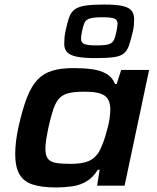

<svg xmlns="http://www.w3.org/2000/svg" viewBox="-20 -818 693 846"><path d="M228 8Q164 8 124 -5Q84 -18 65.5 -50.5Q47 -83 47 -140Q47 -164 50.5 -194.5Q54 -225 62 -261Q79 -337 98.5 -387.5Q118 -438 145 -466.5Q172 -495 210.5 -506.5Q249 -518 305 -518Q349 -518 385.5 -513Q422 -508 448.5 -493Q475 -478 487 -448H494L514 -510H637L529 0H408L419 -70H411Q390 -36 361.5 -19Q333 -2 298.5 3Q264 8 228 8ZM290 -96Q325 -96 349 -101.5Q373 -107 388.5 -118.5Q404 -130 415 -147Q422 -159 429.5 -177Q437 -195 443.5 -216Q450 -237 455.5 -259Q461 -281 463.5 -301Q466 -321 466 -336Q466 -379 441 -396.5Q416 -414 354 -414Q312 -414 286 -408.5Q260 -403 243.5 -387Q227 -371 216 -339.5Q205 -308 193 -255Q187 -225 183.5 -203Q180 -181 180 -163Q180 -134 190.5 -119.5Q201 -105 225 -100.5Q249 -96 290 -96ZM400 -562Q347 -562 317 -568.5Q287 -575 275 -589Q263 -603 263 -624Q263 -635 264 -649Q265 -663 268 -678Q276 -717 284.5 -741Q293 -765 310 -777Q327 -789 357.5 -793.5Q388 -798 438 -798Q492 -798 520.5 -791.5Q549 -785 560 -770.5Q571 -756 571 -735Q571 -723 570 -709Q569 -695 565 -678Q556 -640 548 -617Q540 -594 525 -582Q510 -570 480.5 -566Q451 -562 400 -562ZM405 -618Q443 -618 459 -623Q475 -628 481.5 -641Q488 -654 493 -679Q495 -689 496.5 -698Q498 -707 498 -714Q498 -730 484.5 -736Q471 -742 431 -742Q393 -742 375.5 -736.5Q358 -731 352 -717Q346 -703 341 -678Q339 -668 338 -660.5Q337 -653 337 -647Q337 -631 350.5 -624.5Q364 -618 405 -618Z"/></svg>

Font: Saira Expanded SemiBold
Style: Italic
Weight: 600
Width: 7
Italic angle: -12°
Designer: Hector Gatti with collaboration of the Omnibus-Type team
Foundry: Omnibus-Type
Version: Version 1.101